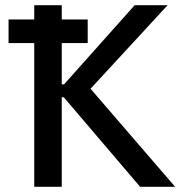

<svg xmlns="http://www.w3.org/2000/svg" viewBox="-20 -720 699 740"><path d="M13 -554H112V0H218V-345H226L520 0H655L329 -378L626 -700H499L227 -395H218V-554H318V-645H218V-700H112V-645H13Z"/></svg>

Font: Fixel Display Medium
Style: Regular
Weight: 500
Designer: AlfaBravo + MacPaw
Foundry: Kyrylo Tkachov, Marchela Mozhyna, Serhii Makarenko, Maria Weinstein, Zakhar Kryvoshyya
Version: Version 1.211